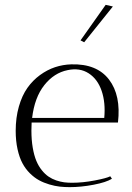

<svg xmlns="http://www.w3.org/2000/svg" viewBox="-20 -770 546 794"><path d="M467.8 -263.2H110.8Q109.9 -252 109.9 -230Q109.9 -190.9 115.5 -158.7Q121.1 -126.5 130.4 -104.5Q139.6 -82.5 153.1 -65.9Q166.5 -49.3 180.9 -39.6Q195.3 -29.8 212.6 -23.9Q230 -18.1 245.4 -16.1Q260.7 -14.2 277.8 -14.2Q322.3 -14.2 371.8 -23.7Q421.4 -33.2 436 -41L442.9 -30.8Q419.4 -16.1 367.4 -6.1Q315.4 3.9 268.1 3.9Q246.6 3.9 226.8 1.7Q207 -0.5 183.8 -7.3Q160.6 -14.2 141.4 -24.7Q122.1 -35.2 103.8 -53.2Q85.4 -71.3 72.8 -95Q60.1 -118.7 52.5 -153.1Q44.9 -187.5 44.9 -229Q44.9 -283.7 58.1 -329.6Q71.3 -375.5 93.3 -406.5Q115.2 -437.5 145.3 -459.5Q175.3 -481.4 207.8 -492.2Q240.2 -502.9 274.9 -503.9Q380.4 -506.8 430.7 -441.2Q481 -375.5 467.8 -263.2ZM259.8 -480Q203.6 -468.8 163.3 -418Q123 -367.2 112.8 -282.2H411.1Q417 -345.2 400.4 -394Q383.8 -442.9 346.7 -466.8Q309.6 -490.7 259.8 -480ZM417 -750 446.8 -743.2 328.1 -595.2 313 -603Z"/></svg>

Font: Antic Didone
Style: Regular
Weight: 400
Designer: Santiago Orozco
Foundry: Santiago Orozco
Version: Version 2.000